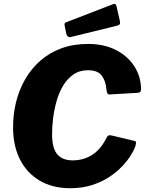

<svg xmlns="http://www.w3.org/2000/svg" viewBox="-20 -984 771 1014"><path d="M445 -752Q528 -752 590 -721Q652 -690 687.5 -637Q723 -584 725 -517Q726 -495 709 -494L558 -485Q544 -484 542 -513Q538 -557 517 -585Q496 -613 445 -613Q400 -613 367.5 -590.5Q335 -568 313 -531Q291 -494 278.5 -449Q266 -404 260.5 -359Q255 -314 255 -276Q255 -201 282.5 -169Q310 -137 364 -137Q420 -137 466 -165.5Q512 -194 544 -259Q551 -274 572 -268L693 -239Q704 -236 692 -204Q686 -188 669 -161Q652 -134 624 -104.5Q596 -75 556.5 -49Q517 -23 465.5 -6.5Q414 10 351 10Q256 10 188 -31Q120 -72 84.5 -144Q49 -216 49 -311Q49 -381 65 -445.5Q81 -510 113 -565.5Q145 -621 192.5 -663Q240 -705 303.5 -728.5Q367 -752 445 -752ZM613 -874Q615 -863 613 -857.5Q611 -852 597 -848L356 -789Q345 -786 338.5 -791.5Q332 -797 330 -806L322 -845Q318 -861 326 -865L577 -962Q583 -965 588.5 -962.5Q594 -960 596 -948Z"/></svg>

Font: Libre Franklin Thin ExtraBold
Style: Italic
Weight: 800
Italic angle: -8°
Version: Version 2.000